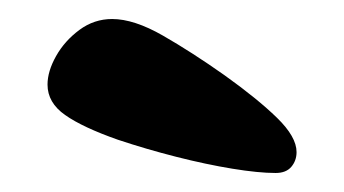

<svg xmlns="http://www.w3.org/2000/svg" viewBox="-20 -825 362 202"><path d="M292 -665Q292 -656 286.5 -649.5Q281 -643 270 -643Q252 -643 224.5 -647.5Q197 -652 165.5 -660Q134 -668 104 -678Q67 -691 48.5 -704Q30 -717 30 -736Q30 -750 39 -766Q48 -782 63.5 -793.5Q79 -805 98 -805Q121 -805 151.5 -787.5Q182 -770 216 -746Q251 -721 271.5 -701Q292 -681 292 -665Z"/></svg>

Font: DynaPuff
Style: Regular
Weight: 400
Designer: Toshi Omagari, Jennifer Daniel
Foundry: Google Fonts
Version: Version 2.000